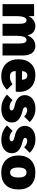

<svg xmlns="http://www.w3.org/2000/svg" viewBox="1210 -1771 581 3041"><g transform="rotate(90 1500.5 -250.5)"><path d="M45 -500H235V0H45ZM357 -267Q357 -325 343 -352.5Q329 -380 302 -380Q265 -380 250 -334.5Q235 -289 235 -217L219 -282L217 -360Q230 -411 255.5 -446.5Q281 -482 317 -501Q353 -520 396 -520Q464 -520 505.5 -471Q547 -422 547 -314V0H357ZM669 -267Q669 -325 655 -352.5Q641 -380 614 -380Q577 -380 562 -334.5Q547 -289 547 -217L531 -282L529 -360Q542 -411 567.5 -446.5Q593 -482 629 -501Q665 -520 708 -520Q776 -520 817.5 -471Q859 -422 859 -314V0H669Z M1188 20Q1108 20 1047.5 -12.5Q987 -45 953 -105.5Q919 -166 919 -251Q919 -377 986.5 -448.5Q1054 -520 1169 -520Q1263 -520 1326 -480Q1389 -440 1416.5 -370Q1444 -300 1431 -209H1106Q1106 -163 1127.5 -140Q1149 -117 1195 -117Q1229 -117 1260.5 -128Q1292 -139 1313 -158L1401 -70Q1360 -28 1309 -4Q1258 20 1188 20ZM1106 -309H1244Q1241 -352 1224.5 -372.5Q1208 -393 1177 -393Q1147 -393 1128 -372.5Q1109 -352 1106 -309Z M1567 -159Q1585 -139 1614.5 -125Q1644 -111 1677 -111Q1701 -111 1715.5 -119.5Q1730 -128 1730 -144Q1730 -163 1710.5 -174Q1691 -185 1655 -192Q1575 -208 1531 -249Q1487 -290 1487 -353Q1487 -401 1512.5 -439Q1538 -477 1585.5 -499Q1633 -521 1699 -521Q1769 -521 1821 -496.5Q1873 -472 1913 -431L1825 -343Q1807 -363 1778.5 -377Q1750 -391 1724 -391Q1701 -391 1689 -381Q1677 -371 1677 -358Q1677 -342 1693.5 -332.5Q1710 -323 1744 -315Q1833 -293 1876.5 -252Q1920 -211 1920 -149Q1920 -98 1892.5 -60Q1865 -22 1817 -1.5Q1769 19 1705 19Q1634 19 1577 -6Q1520 -31 1479 -71Z M2054 -159Q2072 -139 2101.5 -125Q2131 -111 2164 -111Q2188 -111 2202.5 -119.5Q2217 -128 2217 -144Q2217 -163 2197.5 -174Q2178 -185 2142 -192Q2062 -208 2018 -249Q1974 -290 1974 -353Q1974 -401 1999.5 -439Q2025 -477 2072.5 -499Q2120 -521 2186 -521Q2256 -521 2308 -496.5Q2360 -472 2400 -431L2312 -343Q2294 -363 2265.5 -377Q2237 -391 2211 -391Q2188 -391 2176 -381Q2164 -371 2164 -358Q2164 -342 2180.5 -332.5Q2197 -323 2231 -315Q2320 -293 2363.5 -252Q2407 -211 2407 -149Q2407 -98 2379.5 -60Q2352 -22 2304 -1.5Q2256 19 2192 19Q2121 19 2064 -6Q2007 -31 1966 -71Z M2712 20Q2631 20 2570.5 -12Q2510 -44 2476.5 -105.5Q2443 -167 2443 -255Q2443 -338 2476.5 -397.5Q2510 -457 2570.5 -488.5Q2631 -520 2712 -520Q2842 -520 2911.5 -450Q2981 -380 2981 -255Q2981 -123 2912 -51.5Q2843 20 2712 20ZM2712 -120Q2751 -120 2771 -153Q2791 -186 2791 -252Q2791 -317 2771 -348.5Q2751 -380 2712 -380Q2672 -380 2652.5 -348Q2633 -316 2633 -251Q2633 -185 2652.5 -152.5Q2672 -120 2712 -120Z"/></g></svg>

Font: Moderustic ExtraBold
Style: Regular
Weight: 800
Designer: Tural Alisoy
Foundry: TAFT Foundry
Version: Version 2.120